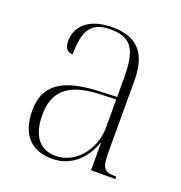

<svg xmlns="http://www.w3.org/2000/svg" viewBox="-106 -635 695 736"><g transform="rotate(20 242.0 -266.5)"><path d="M184 10C265 10 316 -47 338 -111H340V0H439V-10H435C388 -10 379 -23 379 -93V-377C379 -489 335 -543 230 -543C131 -543 88 -493 88 -435C88 -408 100 -393 122 -393C122 -490 146 -533 228 -533C318 -533 338 -482 338 -373V-298L262 -295C119 -289 50 -243 50 -139C50 -39 100 10 184 10ZM193 -5C124 -5 92 -56 92 -135C92 -226 137 -279 265 -285L338 -288V-173C338 -86 276 -5 193 -5Z"/></g></svg>

Font: Noto Serif Display SemiCondensed ExtraLight
Style: Regular
Weight: 200
Width: 4
Designer: Monotype Design Team
Foundry: Monotype Imaging Inc.
Version: Version 2.009